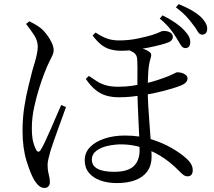

<svg xmlns="http://www.w3.org/2000/svg" viewBox="-20 -852 1040 931"><path d="M833.5 -671.4Q820.7 -692.3 803.1 -714.2Q785.4 -736.2 754.5 -762.1L768.4 -777.6Q804.6 -759.3 830.1 -741.7Q855.5 -724 872.6 -705.9Q889.7 -688 896.7 -673.5Q903.7 -659 902.3 -643.4Q901.5 -630.1 894.3 -624.1Q887 -618 876.5 -618.8Q864.7 -619.6 855.6 -634.9Q846.5 -650.3 833.5 -671.4ZM914.9 -734Q900.2 -754.2 882.4 -773.3Q864.5 -792.4 833 -816.5L846.7 -832Q884.2 -816.5 908.9 -802.3Q933.6 -788.2 952.1 -771.6Q969.9 -754 978 -738.5Q986.1 -723 984.5 -708.9Q983.7 -696.6 976.7 -690Q969.6 -683.5 958.5 -684.2Q946.3 -685 938 -700.4Q929.7 -715.7 914.9 -734ZM443.5 -694.2Q473.6 -674.1 499.2 -665.1Q524.7 -656 557.2 -656Q606.6 -656 650.8 -665.7Q695 -675.4 716.7 -682Q743.1 -690.6 754.4 -696.3Q765.7 -702.1 773.2 -702.1Q792.2 -702.1 805.1 -694.7Q818.1 -687.3 818.1 -672.7Q818.1 -664.7 813 -658.2Q808 -651.7 799.2 -647.7Q784.1 -641.3 757 -634.2Q729.9 -627.1 697.1 -620.7Q664.4 -614.4 630.9 -610.1Q597.4 -605.8 570.2 -605.8Q539.5 -605.8 514.7 -612.8Q490 -619.7 469.5 -636.3Q449.1 -652.9 429 -680.1ZM411 -483.8Q431.5 -469.6 450.8 -457.4Q470 -445.2 494.3 -438.3Q518.5 -431.4 553.4 -431.4Q590.8 -431.4 622.3 -436.3Q653.9 -441.2 674 -445.3Q711.9 -453.1 744 -463.8Q776.2 -474.5 798.4 -483.5Q818.5 -492 827.3 -496.8Q836 -501.7 839.6 -501.7Q845.4 -501.7 853.8 -500.3Q862.2 -498.9 870.2 -495.2Q878.2 -491.5 883.7 -485.8Q889.2 -480.1 889.2 -471.3Q889.2 -461.8 881.9 -453.1Q874.6 -444.5 856.6 -437.2Q820.9 -423.2 770.8 -410.5Q720.6 -397.8 675.7 -390.8Q644.1 -386.1 615.8 -383.2Q587.5 -380.3 556.2 -380.3Q523.1 -380.3 495 -388.5Q466.9 -396.7 442.8 -416.3Q418.8 -435.8 396 -469.5ZM592.1 -613.7 624.1 -627.7Q640.1 -625.2 654 -621.5Q667.8 -617.9 679.8 -613.5Q691.9 -609.1 701.7 -602.1Q711.2 -596.7 712.8 -589.1Q714.4 -581.4 709.6 -567.4Q701.4 -540.9 698.9 -502.6Q696.4 -464.2 696.4 -418.6Q696.4 -380.8 699.2 -333.4Q702 -286 705.8 -239.1Q709.5 -192.1 712.3 -153Q715.1 -113.9 715.1 -91.9Q715.1 -50 694.4 -21.2Q673.7 7.5 636.1 21.6Q598.4 35.7 546.6 35.7Q502.3 35.7 466.9 23.1Q431.5 10.6 411.2 -14.1Q390.8 -38.7 390.8 -75.1Q390.8 -112.2 416.9 -139Q443.1 -165.7 487.2 -180.2Q531.4 -194.8 585.4 -194.8Q656.7 -194.8 714.3 -176.5Q771.9 -158.1 813.7 -133.5Q855.6 -108.9 877.9 -88.6Q895.5 -74.1 905 -59.1Q914.6 -44.1 914.6 -26.3Q914.6 -13.8 908.7 -5.4Q902.8 3 889.6 3Q878.3 3 868.9 -4.2Q859.4 -11.5 849.3 -22.1Q804.4 -68.2 757.2 -96.5Q710 -124.8 662.3 -138.4Q614.5 -152 567.7 -152Q537.1 -152 503.9 -145Q470.6 -138 448 -121.4Q425.4 -104.9 425.4 -77.6Q425.4 -48.3 453.1 -33.6Q480.8 -18.9 534.2 -18.9Q598.9 -18.9 627.9 -45.9Q656.9 -72.8 656.9 -123.8Q656.9 -148.2 655.2 -186.8Q653.5 -225.3 651.4 -268.6Q649.3 -311.9 647.7 -352.9Q646 -393.8 646 -423.6Q646 -449.2 646.3 -476.1Q646.5 -502.9 646.5 -526.2Q646.5 -549.4 645.4 -563.3Q644.4 -588 625.7 -598.8Q606.9 -609.7 592.1 -613.7ZM106.3 -735.9 122.6 -748.7Q135.7 -742.3 149.1 -734.7Q162.6 -727.1 176.2 -716.6Q191.6 -704.6 206.3 -685.2Q221 -665.9 230.6 -645.4Q240.3 -624.9 240.3 -608.6Q240.3 -596.9 234.6 -584.1Q228.8 -571.3 218.9 -552Q208.9 -532.6 196.5 -500.5Q186.1 -474.7 171.6 -429.7Q157.1 -384.8 145.7 -332.6Q134.4 -280.4 134.4 -231.1Q134.4 -191.4 140.1 -167.5Q145.7 -143.5 154.5 -126.9Q159.7 -117 165.6 -116.4Q171.5 -115.8 177.7 -125.8Q185.5 -137.6 198.6 -165.3Q211.7 -193 226.4 -226.9Q241.2 -260.8 254.7 -292.4Q268.2 -323.9 276.8 -342.9L299.9 -332.9Q292.7 -312.3 282.1 -283Q271.4 -253.6 260.1 -222.6Q248.7 -191.6 239.7 -165.1Q230.6 -138.6 225.6 -123.1Q219 -100.1 214.9 -82.6Q210.7 -65.1 210.7 -51.9Q210.7 -28 216.3 -6.8Q221.9 14.5 221.9 31.2Q221.9 43.5 215 51.4Q208.1 59.4 195.7 59.4Q182.1 59.4 170.1 50Q158.2 40.6 146.3 21.6Q128 -9.3 108.6 -72Q89.3 -134.7 89.3 -217.9Q89.3 -280 98.3 -336.3Q107.2 -392.6 118.8 -437.6Q130.4 -482.5 136.6 -508.6Q141.8 -525.7 147.9 -546.6Q154 -567.5 158.6 -588.6Q163.1 -609.7 163.1 -626.3Q163.1 -655 144.3 -683.6Q125.4 -712.2 106.3 -735.9Z"/></svg>

Font: Noto Serif SC
Style: Regular
Weight: 200
Designer: Ryoko NISHIZUKA 西塚涼子 (kana & ideographs); Frank Grießhammer (Latin, Greek & Cyrillic); Wenlong ZHANG 张文龙 (bopomofo); San
Foundry: Adobe
Version: Version 2.001;hotconv 1.1.0;makeotfexe 2.6.0